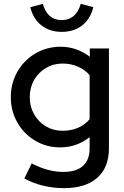

<svg xmlns="http://www.w3.org/2000/svg" viewBox="-20 -760 643 994"><path d="M311 214Q255 214 202 201Q149 188 106 164L144 86Q189 109 228.5 119.5Q268 130 308 130Q375 130 409.5 99Q444 68 444 8V-50Q377 3 291 3Q221 3 162.5 -31.5Q104 -66 70 -125.5Q36 -185 36 -257Q36 -330 70.5 -389.5Q105 -449 163.5 -483.5Q222 -518 295 -518Q336 -518 374.5 -504.5Q413 -491 445 -466V-509H544V8Q544 107 483.5 160.5Q423 214 311 214ZM304 -83Q348 -83 384 -98.5Q420 -114 444 -143V-371Q420 -399 383.5 -415Q347 -431 304 -431Q256 -431 217.5 -408Q179 -385 156.5 -345.5Q134 -306 134 -257Q134 -208 156.5 -168.5Q179 -129 217.5 -106Q256 -83 304 -83ZM300 -595Q237 -595 194 -629Q151 -663 137 -723L202 -740Q225 -656 300 -656Q336 -656 361 -677Q386 -698 398 -740L463 -723Q449 -663 406 -629Q363 -595 300 -595Z"/></svg>

Font: Red Hat Display Medium
Style: Regular
Weight: 500
Designer: Pentagram, MCKL
Foundry: Pentagram, MCKL
Version: Version 1.023